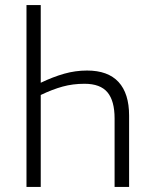

<svg xmlns="http://www.w3.org/2000/svg" viewBox="-20 -734 597 754"><path d="M140 -714V-409Q188 -432 232 -444.5Q276 -457 322 -457Q404 -457 445.5 -412Q487 -367 487 -280V0H430V-269Q430 -338 402 -371.5Q374 -405 312 -405Q266 -405 226 -394Q186 -383 140 -361V0H84V-714Z"/></svg>

Font: Noto Sans Display Light Narrow
Style: Regular
Weight: 300
Width: 4
Designer: Monotype Design team
Foundry: Monotype Imaging Inc.
Version: Version 1.000